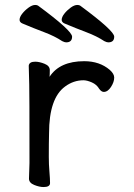

<svg xmlns="http://www.w3.org/2000/svg" viewBox="-20 -739 540 775"><path d="M156 16Q139 16 118 7.5Q97 -1 97 -18L99 -81Q99 -378 98 -398Q96 -454 96 -474Q98 -490 122 -490Q139 -490 160 -481.5Q181 -473 181 -456Q181 -436 180 -429Q221 -492 320 -492Q382 -492 423 -457Q441 -441 441 -426Q441 -408 428 -388Q415 -368 399 -368Q389 -368 380 -381Q370 -398 350.5 -406.5Q331 -415 317 -415Q277 -415 243 -390Q178 -343 178 -201Q177 -163 177 -106Q177 -75 179.5 -46Q182 -17 182 0Q182 16 156 16ZM247 -568Q241 -568 231 -573Q201 -593 158.5 -609Q116 -625 71 -644Q59 -649 59 -659Q59 -670 69.5 -683.5Q80 -697 95 -708Q110 -719 122 -719Q130 -719 134 -716Q271 -615 271 -591Q271 -568 247 -568ZM417 -568Q411 -568 401 -573Q371 -593 328.5 -609Q286 -625 241 -644Q229 -649 229 -659Q229 -670 239.5 -683.5Q250 -697 265 -708Q280 -719 292 -719Q300 -719 304 -716Q441 -615 441 -591Q441 -568 417 -568Z"/></svg>

Font: LXGW WenKai Mono TC
Style: Bold
Weight: 700
Designer: LXGW / Fontworks Inc.
Foundry: LXGW / Fontworks Inc.
Version: Version 1.330